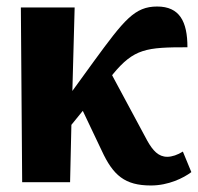

<svg xmlns="http://www.w3.org/2000/svg" viewBox="-20 -559 608 589"><path d="M48 0H195L199 -176L234 -219L292 -97C327 -21 363 10 443 10C497 10 543 -13 567 -31L541 -94C525 -84 508 -78 493 -78C466 -78 449 -97 432 -127L324 -328L326 -331C391 -410 429 -414 555 -414C555 -493 531 -539 462 -539C393 -539 361 -498 268 -371L202 -280L209 -536H44Z"/></svg>

Font: Noto Serif Condensed ExtraBold
Style: Regular
Weight: 800
Width: 3
Designer: Monotype Design Team
Foundry: Monotype Imaging Inc.
Version: Version 2.013